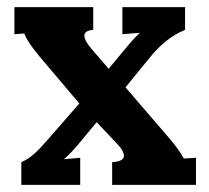

<svg xmlns="http://www.w3.org/2000/svg" viewBox="-20 -520 588 540"><path d="M333 -274.4 399.9 -356.4C429.7 -393.1 459.5 -418.9 500.5 -436V-500H324.2V-423.8L372.6 -427.7V-426.8C355.5 -411.1 339.8 -392.1 323.7 -372.6L286.1 -327.1H285.2L238.8 -380.9C225.6 -396 217.3 -409.2 217.3 -419.4C217.3 -428.7 224.6 -434.6 242.2 -436V-500H20.5V-423.8L48.3 -425.8C56.2 -401.9 88.9 -363.8 105.5 -344.2L203.1 -229L116.2 -129.4C88.9 -98.1 67.4 -75.2 40 -64V0H205.6V-76.2L160.2 -72.3V-73.2C171.9 -81.1 198.7 -111.3 205.1 -120.1L251.5 -175.8H252.4L311.5 -113.3C322.3 -101.6 328.1 -91.3 328.6 -82C328.6 -71.8 318.8 -65.4 295.4 -64V0H531.2V-76.2L497.1 -74.2C483.9 -98.1 467.3 -118.2 449.2 -139.2Z"/></svg>

Font: Parastoo
Style: Bold
Weight: 700
Foundry: Saber Rastikerdar (saber.rastikerdar@gmail.com)
Version: Version 2.0.1